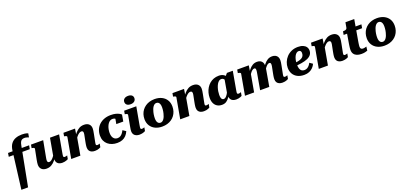

<svg xmlns="http://www.w3.org/2000/svg" viewBox="41 -2063 7625 3600"><g transform="rotate(-20 3853.0 -263.0)"><path d="M47.2 -511.6H467.6L454.6 -439H35.2ZM430.6 -671.4Q402.2 -671.4 382.4 -661Q362.6 -650.6 350.1 -627Q337.6 -603.4 330.2 -563L179.6 223H46L140.4 -525.2Q151.6 -609.8 189 -658.6Q226.4 -707.4 283 -728.2Q339.6 -749 406.6 -749Q439.4 -749 463.5 -745.6Q487.6 -742.2 504.1 -737.6Q520.6 -733 529.4 -728.2L515.8 -651Q504 -656.2 480.3 -663.8Q456.6 -671.4 430.6 -671.4Z M689.6 -198.4Q685.6 -175.8 682.9 -160.6Q680.2 -145.4 680.2 -132.8Q680.2 -119.2 684.1 -108.9Q688 -98.6 696.2 -93.2Q704.4 -87.8 718.6 -87.8Q739.2 -87.8 762.4 -105Q785.6 -122.2 809.3 -153.3Q833 -184.4 854.8 -227L871 -176.2Q837.6 -119.8 802.2 -77.3Q766.8 -34.8 724.4 -11.2Q682 12.4 627.4 12.4Q564.8 12.4 530.4 -21.3Q496 -55 496 -110Q496 -129.4 499.1 -153.2Q502.2 -177 509.2 -213L547.8 -408.8Q550.2 -420 545.7 -426.6Q541.2 -433.2 531 -437Q520.8 -440.8 504.8 -443.2L493.4 -445.2L505 -511.6H748.4ZM1009 -193.4Q1005.4 -171.8 1002.3 -154.5Q999.2 -137.2 997.4 -124.1Q995.6 -111 995.6 -102.8Q995.6 -90.4 1002.7 -84.3Q1009.8 -78.2 1024 -78.2Q1039.8 -78.2 1054 -83.3Q1068.2 -88.4 1073.2 -89.6L1060.2 -19Q1049 -12.6 1031.1 -5.9Q1013.2 0.8 991.3 5.4Q969.4 10 944.6 10Q887.6 10 854.3 -18.6Q821 -47.2 821 -104.6Q821 -109.4 821.4 -114.1Q821.8 -118.8 822.6 -124.1Q823.4 -129.4 824.6 -135.6L814.6 -118.8L884.2 -511.6H1066.4Z M1121.6 0H1304.2L1373.8 -392.8L1363 -378.2L1383.8 -511.6H1152.6L1141 -445.2L1152 -443.2Q1168 -440.8 1178.2 -437Q1188.4 -433.2 1192.9 -426.8Q1197.4 -420.4 1195 -409.6ZM1661.8 -192.8 1682.6 -298.6Q1690 -334.6 1693.2 -359.2Q1696.4 -383.8 1696.4 -402.8Q1696.4 -457 1661.9 -489.3Q1627.4 -521.6 1564.2 -521.6Q1509.6 -521.6 1467 -498.1Q1424.4 -474.6 1388.5 -432.2Q1352.6 -389.8 1318.6 -333.6L1332.4 -288.8Q1355.4 -329.8 1379.9 -359.4Q1404.4 -389 1428.1 -405.2Q1451.8 -421.4 1473.6 -421.4Q1494.8 -421.4 1503.5 -410.1Q1512.2 -398.8 1512.2 -380Q1512.2 -367.4 1509.7 -351.8Q1507.2 -336.2 1502.2 -313.2L1483.2 -218Q1477.2 -189 1473.9 -167.7Q1470.6 -146.4 1469.1 -131.1Q1467.6 -115.8 1467.6 -102.2Q1467.6 -64.2 1483.5 -39.2Q1499.4 -14.2 1527.9 -2.1Q1556.4 10 1593.6 10Q1619 10 1641 5.7Q1663 1.4 1680.8 -5.9Q1698.6 -13.2 1709.8 -20.2L1722.8 -89.6Q1720.2 -88.8 1712.2 -86.2Q1704.2 -83.6 1694.6 -80.9Q1685 -78.2 1674.2 -78.2Q1660.6 -78.2 1653.5 -84Q1646.4 -89.8 1646.4 -102.8Q1646.4 -111.4 1648.5 -124Q1650.6 -136.6 1654.2 -153.9Q1657.8 -171.2 1661.8 -192.8Z M2073.4 -69.6Q2108.4 -69.6 2134.2 -86.6Q2160 -103.6 2178.3 -129.2Q2196.6 -154.8 2207.8 -179.6L2270.8 -138.2Q2250.6 -90.6 2218.8 -56.5Q2187 -22.4 2142.8 -4.6Q2098.6 13.2 2039.6 13.2Q1984.4 13.2 1936.7 -2.7Q1889 -18.6 1853.2 -49Q1817.4 -79.4 1797.5 -123.8Q1777.6 -168.2 1777.6 -225.8Q1777.6 -288.8 1800.1 -343Q1822.6 -397.2 1864.7 -437.2Q1906.8 -477.2 1965.7 -499.4Q2024.6 -521.6 2096.8 -521.6Q2155.4 -521.6 2196.8 -510.6Q2238.2 -499.6 2264.3 -484.7Q2290.4 -469.8 2302.2 -457.8L2279 -326H2140.2L2162.6 -450.2Q2176.6 -449 2184.2 -441.3Q2191.8 -433.6 2194.2 -423.6Q2196.6 -413.6 2193.9 -404.2Q2191.2 -394.8 2183.6 -389.2Q2178.2 -404.4 2167.9 -416.2Q2157.6 -428 2141.9 -434.9Q2126.2 -441.8 2103.6 -441.8Q2078 -441.8 2056.2 -429.1Q2034.4 -416.4 2017.4 -393.6Q2000.4 -370.8 1988.6 -341.7Q1976.8 -312.6 1970.7 -279.1Q1964.6 -245.6 1964.6 -211.8Q1964.6 -169.8 1977 -137.7Q1989.4 -105.6 2013.9 -87.6Q2038.4 -69.6 2073.4 -69.6Z M2355.2 -102.8Q2355.2 -117 2357 -132.3Q2358.8 -147.6 2362.6 -168.3Q2366.4 -189 2371.4 -218L2406.4 -408.8Q2408.8 -420 2404.3 -426.6Q2399.8 -433.2 2389.6 -437Q2379.4 -440.8 2363.4 -443.2L2352 -445.2L2364 -511.6H2606.2L2548.8 -192.8Q2545.2 -171.2 2542.1 -153.9Q2539 -136.6 2537.4 -124Q2535.8 -111.4 2535.8 -102.8Q2535.8 -89.8 2542.9 -84Q2550 -78.2 2564.2 -78.2Q2575 -78.2 2584.9 -80.9Q2594.8 -83.6 2602.5 -86.2Q2610.2 -88.8 2613.4 -89.6L2600.4 -19Q2590.4 -12.6 2572.8 -5.9Q2555.2 0.8 2532.9 5.4Q2510.6 10 2484.6 10Q2447.4 10 2418.1 -2.7Q2388.8 -15.4 2372 -40.4Q2355.2 -65.4 2355.2 -102.8ZM2421.8 -662.6Q2421.8 -702 2450.1 -725.2Q2478.4 -748.4 2527.2 -748.4Q2573.6 -748.4 2599.5 -727.3Q2625.4 -706.2 2625.4 -669.8Q2625.4 -630.4 2597.1 -607Q2568.8 -583.6 2520 -583.6Q2473.6 -583.6 2447.7 -604.9Q2421.8 -626.2 2421.8 -662.6Z M3038.8 -207.8Q3044.4 -228.4 3047.7 -249.6Q3051 -270.8 3052.6 -291.1Q3054.2 -311.4 3054.2 -330Q3054.2 -365.6 3045.7 -390.5Q3037.2 -415.4 3020.6 -428.6Q3004 -441.8 2979 -441.8Q2958.4 -441.8 2941.6 -430.3Q2924.8 -418.8 2911.2 -399.4Q2897.6 -380 2887.6 -354.4Q2877.6 -328.8 2870.6 -300.6Q2865.4 -280 2861.9 -258.8Q2858.4 -237.6 2856.8 -217.3Q2855.2 -197 2855.2 -178.4Q2855.2 -142.8 2863.7 -117.9Q2872.2 -93 2889.1 -79.8Q2906 -66.6 2930.4 -66.6Q2951 -66.6 2967.8 -78.1Q2984.6 -89.6 2998.2 -109Q3011.8 -128.4 3021.8 -154Q3031.8 -179.6 3038.8 -207.8ZM2667.6 -230.8Q2667.6 -281.2 2681.7 -325.7Q2695.8 -370.2 2722.6 -406.1Q2749.4 -442 2787 -468Q2824.6 -494 2871.4 -507.8Q2918.2 -521.6 2972.8 -521.6Q3053 -521.6 3113.4 -491.9Q3173.8 -462.2 3207.8 -407.3Q3241.8 -352.4 3241.8 -276.8Q3241.8 -226.4 3227.7 -182.1Q3213.6 -137.8 3187.1 -101.9Q3160.6 -66 3123 -40.2Q3085.4 -14.4 3038.3 -0.6Q2991.2 13.2 2936.6 13.2Q2857.4 13.2 2796.8 -16.3Q2736.2 -45.8 2701.9 -101Q2667.6 -156.2 2667.6 -230.8Z M3296.6 0H3479.2L3548.8 -392.8L3538 -378.2L3558.8 -511.6H3327.6L3316 -445.2L3327 -443.2Q3343 -440.8 3353.2 -437Q3363.4 -433.2 3367.9 -426.8Q3372.4 -420.4 3370 -409.6ZM3836.8 -192.8 3857.6 -298.6Q3865 -334.6 3868.2 -359.2Q3871.4 -383.8 3871.4 -402.8Q3871.4 -457 3836.9 -489.3Q3802.4 -521.6 3739.2 -521.6Q3684.6 -521.6 3642 -498.1Q3599.4 -474.6 3563.5 -432.2Q3527.6 -389.8 3493.6 -333.6L3507.4 -288.8Q3530.4 -329.8 3554.9 -359.4Q3579.4 -389 3603.1 -405.2Q3626.8 -421.4 3648.6 -421.4Q3669.8 -421.4 3678.5 -410.1Q3687.2 -398.8 3687.2 -380Q3687.2 -367.4 3684.7 -351.8Q3682.2 -336.2 3677.2 -313.2L3658.2 -218Q3652.2 -189 3648.9 -167.7Q3645.6 -146.4 3644.1 -131.1Q3642.6 -115.8 3642.6 -102.2Q3642.6 -64.2 3658.5 -39.2Q3674.4 -14.2 3702.9 -2.1Q3731.4 10 3768.6 10Q3794 10 3816 5.7Q3838 1.4 3855.8 -5.9Q3873.6 -13.2 3884.8 -20.2L3897.8 -89.6Q3895.2 -88.8 3887.2 -86.2Q3879.2 -83.6 3869.6 -80.9Q3860 -78.2 3849.2 -78.2Q3835.6 -78.2 3828.5 -84Q3821.4 -89.8 3821.4 -102.8Q3821.4 -111.4 3823.5 -124Q3825.6 -136.6 3829.2 -153.9Q3832.8 -171.2 3836.8 -192.8Z M4435.2 -313.4 4355.8 -334.2Q4354.2 -368.8 4344.5 -394.1Q4334.8 -419.4 4317.6 -433.4Q4300.4 -447.4 4275 -447.4Q4249.4 -447.4 4228.5 -430.5Q4207.6 -413.6 4191.2 -385.2Q4174.8 -356.8 4163.4 -321.8Q4152 -286.8 4146.1 -250.1Q4140.2 -213.4 4140.2 -180.8Q4140.2 -144.8 4146.4 -122.4Q4152.6 -100 4165 -89.3Q4177.4 -78.6 4195.2 -78.6Q4216.8 -78.6 4236.1 -94.9Q4255.4 -111.2 4276 -143.6Q4296.6 -176 4319.2 -222.8L4349.2 -193.6Q4316.6 -128.4 4285.5 -82.3Q4254.4 -36.2 4217.7 -11.5Q4181 13.2 4129 13.2Q4074.8 13.2 4035.1 -10.5Q3995.4 -34.2 3974 -78.7Q3952.6 -123.2 3952.6 -186Q3952.6 -239 3966 -288.4Q3979.4 -337.8 4004.9 -380.2Q4030.4 -422.6 4067.2 -454.5Q4104 -486.4 4150.8 -504Q4197.6 -521.6 4253 -521.6Q4315 -521.6 4354.4 -493.5Q4393.8 -465.4 4413.7 -418.6Q4433.6 -371.8 4435.2 -313.4ZM4534.4 -518.8 4476.6 -193.4Q4473 -171.8 4469.9 -154.5Q4466.8 -137.2 4465 -124.1Q4463.2 -111 4463.2 -102.8Q4463.2 -89.8 4470.6 -84Q4478 -78.2 4490.4 -78.2Q4508 -78.2 4521.9 -83.3Q4535.8 -88.4 4540.8 -89.6L4527.8 -19Q4517.2 -13.2 4499.9 -6.2Q4482.6 0.8 4460.7 5.4Q4438.8 10 4413.4 10Q4375.6 10 4347.3 -2.7Q4319 -15.4 4303.8 -40.8Q4288.6 -66.2 4288.6 -104.6Q4288.6 -112 4289.4 -120.1Q4290.2 -128.2 4292.2 -141.2L4280.6 -110.8L4338 -438.8L4346.4 -435.4L4417.4 -518.8Z M4588.6 0H4771.2L4840.8 -392.8L4830 -378.2L4850.8 -511.6H4619.6L4608 -445.2L4619 -443.2Q4635 -440.8 4645.2 -437Q4655.4 -433.2 4659.9 -426.8Q4664.4 -420.4 4662 -409.6ZM5405.6 -192.8 5426.4 -298.6Q5433.8 -334.6 5437 -359.2Q5440.2 -383.8 5440.2 -402.8Q5440.2 -439.2 5425.8 -465.8Q5411.4 -492.4 5384.3 -507Q5357.2 -521.6 5318.2 -521.6Q5266.8 -521.6 5227 -497.9Q5187.2 -474.2 5153.5 -432Q5119.8 -389.8 5087 -333.6L5100.8 -288.8Q5122 -329.4 5143.2 -359Q5164.4 -388.6 5185.2 -405Q5206 -421.4 5225.8 -421.4Q5242.8 -421.4 5249.4 -410.1Q5256 -398.8 5256 -380Q5256 -367.4 5253.5 -351.8Q5251 -336.2 5246 -313.2L5227 -218Q5221 -189 5217.7 -167.7Q5214.4 -146.4 5212.9 -131.1Q5211.4 -115.8 5211.4 -102.2Q5211.4 -64.2 5227.3 -39.2Q5243.2 -14.2 5271.7 -2.1Q5300.2 10 5337.4 10Q5362.8 10 5384.8 5.7Q5406.8 1.4 5424.6 -5.9Q5442.4 -13.2 5453.6 -20.2L5466.6 -89.6Q5464 -88.8 5456 -86.2Q5448 -83.6 5438.4 -80.9Q5428.8 -78.2 5418 -78.2Q5404.4 -78.2 5397.3 -84Q5390.2 -89.8 5390.2 -102.8Q5390.2 -111.4 5392.3 -124Q5394.4 -136.6 5398 -153.9Q5401.6 -171.2 5405.6 -192.8ZM4891.2 0H5073.8L5126 -299.2Q5129.2 -317.2 5131.3 -332.1Q5133.4 -347 5135 -359.5Q5136.6 -372 5137.4 -382.4Q5138.2 -392.8 5138.2 -402.8Q5138.2 -439.2 5124.1 -465.8Q5110 -492.4 5083.1 -507Q5056.2 -521.6 5017.2 -521.6Q4966.2 -521.6 4926.4 -497.9Q4886.6 -474.2 4853.1 -432Q4819.6 -389.8 4786.8 -333.6L4800.6 -288.8Q4821.8 -329.4 4842.7 -359Q4863.6 -388.6 4884.5 -405Q4905.4 -421.4 4925.2 -421.4Q4942.2 -421.4 4948.5 -410.7Q4954.8 -400 4954.8 -381.2Q4954.8 -369.8 4952.8 -353Q4950.8 -336.2 4946.4 -313.2Z M5771 13.2Q5693 13.2 5636.9 -15.5Q5580.8 -44.2 5550.7 -96.2Q5520.6 -148.2 5520.6 -217.6Q5520.6 -274.2 5542 -328.5Q5563.4 -382.8 5604 -426.5Q5644.6 -470.2 5702.3 -495.9Q5760 -521.6 5832.2 -521.6Q5892.4 -521.6 5933.5 -503.9Q5974.6 -486.2 5995.7 -455.2Q6016.8 -424.2 6016.8 -384.4Q6016.8 -337.8 5991.7 -303.5Q5966.6 -269.2 5916.1 -246.5Q5865.6 -223.8 5790.3 -211.5Q5715 -199.2 5614.6 -195.6L5624.4 -255Q5692.2 -257.2 5739 -266.4Q5785.8 -275.6 5814.3 -291.6Q5842.8 -307.6 5855.7 -331.3Q5868.6 -355 5868.6 -386.8Q5868.6 -404 5863.2 -416.6Q5857.8 -429.2 5847.1 -436.1Q5836.4 -443 5819.4 -443Q5795.4 -443 5774.7 -426.5Q5754 -410 5738.2 -379.8Q5722.4 -349.6 5713.2 -307.4Q5704 -265.2 5704 -212.8Q5704 -165 5715.2 -133.4Q5726.4 -101.8 5748.4 -86.3Q5770.4 -70.8 5803 -70.8Q5833.4 -70.8 5857.3 -83.7Q5881.2 -96.6 5900 -118.8Q5918.8 -141 5933 -169.2L5993.4 -127.6Q5976.2 -88.4 5945.5 -56.3Q5914.8 -24.2 5871 -5.5Q5827.2 13.2 5771 13.2Z M6061.6 0H6244.2L6313.8 -392.8L6303 -378.2L6323.8 -511.6H6092.6L6081 -445.2L6092 -443.2Q6108 -440.8 6118.2 -437Q6128.4 -433.2 6132.9 -426.8Q6137.4 -420.4 6135 -409.6ZM6601.8 -192.8 6622.6 -298.6Q6630 -334.6 6633.2 -359.2Q6636.4 -383.8 6636.4 -402.8Q6636.4 -457 6601.9 -489.3Q6567.4 -521.6 6504.2 -521.6Q6449.6 -521.6 6407 -498.1Q6364.4 -474.6 6328.5 -432.2Q6292.6 -389.8 6258.6 -333.6L6272.4 -288.8Q6295.4 -329.8 6319.9 -359.4Q6344.4 -389 6368.1 -405.2Q6391.8 -421.4 6413.6 -421.4Q6434.8 -421.4 6443.5 -410.1Q6452.2 -398.8 6452.2 -380Q6452.2 -367.4 6449.7 -351.8Q6447.2 -336.2 6442.2 -313.2L6423.2 -218Q6417.2 -189 6413.9 -167.7Q6410.6 -146.4 6409.1 -131.1Q6407.6 -115.8 6407.6 -102.2Q6407.6 -64.2 6423.5 -39.2Q6439.4 -14.2 6467.9 -2.1Q6496.4 10 6533.6 10Q6559 10 6581 5.7Q6603 1.4 6620.8 -5.9Q6638.6 -13.2 6649.8 -20.2L6662.8 -89.6Q6660.2 -88.8 6652.2 -86.2Q6644.2 -83.6 6634.6 -80.9Q6625 -78.2 6614.2 -78.2Q6600.6 -78.2 6593.5 -84Q6586.4 -89.8 6586.4 -102.8Q6586.4 -111.4 6588.5 -124Q6590.6 -136.6 6594.2 -153.9Q6597.8 -171.2 6601.8 -192.8Z M6911.2 11Q6860.6 11 6822.2 -4.2Q6783.8 -19.4 6762.2 -50.8Q6740.6 -82.2 6740.6 -131.6Q6740.6 -147 6742.4 -166Q6744.2 -185 6747.5 -206.2Q6750.8 -227.4 6754 -250L6794.6 -492L6833.2 -511.6H7098.4L7085.4 -439H6717.2L6729.2 -506.6H6732.4Q6754 -506.6 6770.9 -510.4Q6787.8 -514.2 6798.8 -524.1Q6809.8 -534 6812.2 -550.4L6830 -651H7005.8L6935.6 -247Q6931.4 -224 6928 -201.3Q6924.6 -178.6 6922.5 -160.2Q6920.4 -141.8 6920.4 -129Q6920.4 -100 6934.3 -87.4Q6948.2 -74.8 6973.8 -74.8Q6988.6 -74.8 7002.6 -77.9Q7016.6 -81 7027.6 -84.5Q7038.6 -88 7042.8 -88.8L7032.8 -10.2Q7013.2 -2.2 6982.2 4.4Q6951.2 11 6911.2 11Z M7473.8 -207.8Q7479.4 -228.4 7482.7 -249.6Q7486 -270.8 7487.6 -291.1Q7489.2 -311.4 7489.2 -330Q7489.2 -365.6 7480.7 -390.5Q7472.2 -415.4 7455.6 -428.6Q7439 -441.8 7414 -441.8Q7393.4 -441.8 7376.6 -430.3Q7359.8 -418.8 7346.2 -399.4Q7332.6 -380 7322.6 -354.4Q7312.6 -328.8 7305.6 -300.6Q7300.4 -280 7296.9 -258.8Q7293.4 -237.6 7291.8 -217.3Q7290.2 -197 7290.2 -178.4Q7290.2 -142.8 7298.7 -117.9Q7307.2 -93 7324.1 -79.8Q7341 -66.6 7365.4 -66.6Q7386 -66.6 7402.8 -78.1Q7419.6 -89.6 7433.2 -109Q7446.8 -128.4 7456.8 -154Q7466.8 -179.6 7473.8 -207.8ZM7102.6 -230.8Q7102.6 -281.2 7116.7 -325.7Q7130.8 -370.2 7157.6 -406.1Q7184.4 -442 7222 -468Q7259.6 -494 7306.4 -507.8Q7353.2 -521.6 7407.8 -521.6Q7488 -521.6 7548.4 -491.9Q7608.8 -462.2 7642.8 -407.3Q7676.8 -352.4 7676.8 -276.8Q7676.8 -226.4 7662.7 -182.1Q7648.6 -137.8 7622.1 -101.9Q7595.6 -66 7558 -40.2Q7520.4 -14.4 7473.3 -0.6Q7426.2 13.2 7371.6 13.2Q7292.4 13.2 7231.8 -16.3Q7171.2 -45.8 7136.9 -101Q7102.6 -156.2 7102.6 -230.8Z"/></g></svg>

Font: Roboto Serif 20pt
Style: Italic
Weight: 400
Italic angle: -10°
Designer: Greg Gazdowicz
Foundry: Commercial Type
Version: Version 1.008